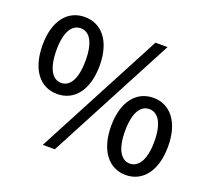

<svg xmlns="http://www.w3.org/2000/svg" viewBox="-128 -913 1195 1090"><g transform="rotate(20 469.5 -368.0)"><path d="M208 -285C311 -285 381 -370 381 -519C381 -666 311 -750 208 -750C105 -750 36 -666 36 -519C36 -370 105 -285 208 -285ZM208 -352C157 -352 120 -405 120 -519C120 -632 157 -682 208 -682C260 -682 296 -632 296 -519C296 -405 260 -352 208 -352ZM231 14H304L707 -750H634ZM731 14C833 14 903 -72 903 -220C903 -368 833 -452 731 -452C629 -452 559 -368 559 -220C559 -72 629 14 731 14ZM731 -55C680 -55 643 -107 643 -220C643 -334 680 -384 731 -384C782 -384 820 -334 820 -220C820 -107 782 -55 731 -55Z"/></g></svg>

Font: Noto Sans CJK TC Medium
Style: Regular
Weight: 500
Designer: Ryoko NISHIZUKA 西塚涼子 (kana, bopomofo & ideographs); Paul D. Hunt (Latin, Greek & Cyrillic); Sandoll Communications 산돌커뮤니
Foundry: Adobe
Version: Version 2.004;hotconv 1.0.118;makeotfexe 2.5.65603